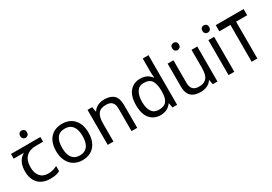

<svg xmlns="http://www.w3.org/2000/svg" viewBox="25 -1649 3602 2547"><g transform="rotate(-30 1826.0 -375.0)"><path d="M285 -737Q305 -737 320.5 -723.5Q336 -710 336 -681Q336 -653 320.5 -639Q305 -625 285 -625Q263 -625 248 -639Q233 -653 233 -681Q233 -710 248 -723.5Q263 -737 285 -737ZM301 10Q183 10 118 -57Q53 -124 53 -245Q53 -325 82 -380.5Q111 -436 165 -465H8V-537H458V-465H345Q251 -465 197.5 -411.5Q144 -358 144 -252Q144 -165 187 -114.5Q230 -64 310 -64Q347 -64 381 -73.5Q415 -83 447 -99V-21Q418 -5 383 2.5Q348 10 301 10Z M1041 -269Q1041 -202 1023.5 -150.5Q1006 -99 973.5 -63Q941 -27 894.5 -8.5Q848 10 791 10Q738 10 693 -8.5Q648 -27 615 -63Q582 -99 563.5 -150.5Q545 -202 545 -269Q545 -358 575 -419.5Q605 -481 661 -513.5Q717 -546 794 -546Q867 -546 922.5 -513.5Q978 -481 1009.5 -419.5Q1041 -358 1041 -269ZM636 -269Q636 -206 652.5 -159.5Q669 -113 704 -88Q739 -63 793 -63Q847 -63 882 -88Q917 -113 933.5 -159.5Q950 -206 950 -269Q950 -333 933 -378Q916 -423 881.5 -447.5Q847 -472 792 -472Q710 -472 673 -418Q636 -364 636 -269Z M1438 -546Q1534 -546 1583 -499.5Q1632 -453 1632 -349V0H1545V-343Q1545 -408 1516 -440Q1487 -472 1425 -472Q1336 -472 1302 -422Q1268 -372 1268 -278V0H1180V-536H1251L1264 -463H1269Q1287 -491 1313.5 -509.5Q1340 -528 1372 -537Q1404 -546 1438 -546Z M1988 10Q1888 10 1828 -59.5Q1768 -129 1768 -267Q1768 -405 1828.5 -475.5Q1889 -546 1989 -546Q2031 -546 2062 -535.5Q2093 -525 2116 -507Q2139 -489 2155 -467H2161Q2160 -480 2157.5 -505.5Q2155 -531 2155 -546V-760H2243V0H2172L2159 -72H2155Q2139 -49 2116 -30.5Q2093 -12 2061.5 -1Q2030 10 1988 10ZM2002 -63Q2087 -63 2121.5 -109.5Q2156 -156 2156 -250V-266Q2156 -366 2123 -419.5Q2090 -473 2001 -473Q1930 -473 1894.5 -416.5Q1859 -360 1859 -265Q1859 -169 1894.5 -116Q1930 -63 2002 -63Z M2613 -737Q2633 -737 2648.5 -723.5Q2664 -710 2664 -681Q2664 -653 2648.5 -639Q2633 -625 2613 -625Q2591 -625 2576 -639Q2561 -653 2561 -681Q2561 -710 2576 -723.5Q2591 -737 2613 -737ZM2861 -536V0H2789L2776 -71H2772Q2755 -43 2728 -25Q2701 -7 2669 1.5Q2637 10 2602 10Q2538 10 2494.5 -10.5Q2451 -31 2429 -74Q2407 -117 2407 -185V-536H2496V-191Q2496 -127 2525 -95Q2554 -63 2615 -63Q2675 -63 2709.5 -85.5Q2744 -108 2758.5 -151.5Q2773 -195 2773 -257V-536Z M3119 -536V0H3031V-536ZM3076 -737Q3096 -737 3111.5 -723.5Q3127 -710 3127 -681Q3127 -653 3111.5 -639Q3096 -625 3076 -625Q3054 -625 3039 -639Q3024 -653 3024 -681Q3024 -710 3039 -723.5Q3054 -737 3076 -737Z M3642 -659V-564H3472V0H3385V-564H3215V-659Z"/></g></svg>

Font: uoriya05
Style: Book
Weight: 400
Designer: Jelle Bosma - Monotype Design Team
Foundry: Monotype Imaging Inc.
Version: Version 2.003